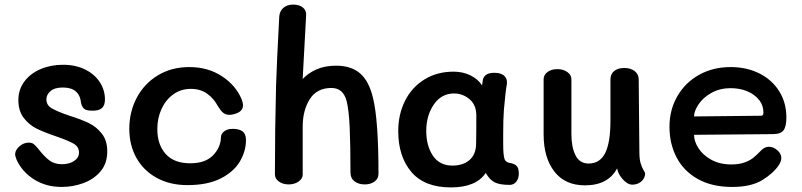

<svg xmlns="http://www.w3.org/2000/svg" viewBox="-20 -806 3493 836"><path d="M52 -111Q45 -128 46 -137Q48 -155 66 -170Q84 -185 105 -185Q119 -185 127 -178.5Q135 -172 145 -160Q173 -124 195 -107.5Q217 -91 250 -91Q281 -91 302.5 -105Q324 -119 324 -142Q324 -167 300.5 -180.5Q277 -194 225 -212Q172 -230 139.5 -246Q107 -262 83.5 -292.5Q60 -323 60 -370Q60 -416 86 -451Q112 -486 156.5 -505Q201 -524 254 -524Q310 -524 351.5 -503Q393 -482 415 -447.5Q437 -413 437 -373Q437 -348 424.5 -336Q412 -324 383 -324Q355 -324 345.5 -333Q336 -342 333 -358Q326 -425 254 -425Q218 -425 200 -409.5Q182 -394 182 -373Q182 -348 206 -334Q230 -320 283 -302Q334 -286 367 -270Q400 -254 423.5 -224Q447 -194 447 -147Q447 -94 417.5 -59.5Q388 -25 342.5 -8.5Q297 8 249 8Q180 8 128 -25Q76 -58 52 -111Z M543 -245Q543 -319 575.5 -380.5Q608 -442 667.5 -478Q727 -514 804 -514Q886 -514 946.5 -474Q1007 -434 1032 -374Q1038 -359 1038 -347Q1038 -319 999 -309Q989 -306 979 -306Q962 -306 951 -315.5Q940 -325 928 -345Q911 -377 882 -398Q853 -419 811 -419Q768 -419 735 -395.5Q702 -372 683.5 -332Q665 -292 665 -244Q665 -176 701.5 -135.5Q738 -95 808 -95Q874 -95 907.5 -129.5Q941 -164 942 -208Q942 -223 956 -234Q970 -245 993 -245Q1021 -245 1036 -234Q1051 -223 1051 -196Q1051 -148 1024.5 -103Q998 -58 941 -29Q884 0 796 0Q720 0 662.5 -31.5Q605 -63 574 -118.5Q543 -174 543 -245Z M1628 -49Q1628 -28 1611 -15.5Q1594 -3 1568 -3Q1541 -3 1523.5 -16.5Q1506 -30 1506 -55Q1506 -178 1502.5 -253Q1499 -328 1489 -367Q1474 -423 1423 -423Q1360 -423 1329 -374.5Q1298 -326 1298 -254V-46Q1298 -28 1280 -15.5Q1262 -3 1237 -3Q1212 -3 1194.5 -15.5Q1177 -28 1177 -47Q1177 -244 1182 -432Q1186 -551 1194 -696L1196 -735Q1198 -758 1214 -772Q1230 -786 1257 -786Q1283 -786 1298.5 -773.5Q1314 -761 1313 -740L1299 -483L1298 -462Q1322 -488 1358.5 -504Q1395 -520 1443 -520Q1510 -520 1548.5 -486Q1587 -452 1604 -380Q1628 -284 1628 -49Z M2239 -50Q2239 -29 2228 -15Q2217 -1 2199 -1Q2156 -1 2134 -12Q2112 -23 2095 -53Q2053 10 1943 10Q1828 10 1771 -57.5Q1714 -125 1714 -235Q1714 -308 1743.5 -367Q1773 -426 1828 -460Q1883 -494 1955 -494Q1996 -494 2029 -477.5Q2062 -461 2079 -434L2082 -455Q2083 -469 2095 -479Q2107 -489 2133 -489Q2163 -489 2176.5 -475Q2190 -461 2187 -440Q2181 -408 2174 -327Q2171 -287 2171 -224V-177Q2171 -135 2176 -116.5Q2181 -98 2203 -96Q2220 -93 2229.5 -83.5Q2239 -74 2239 -50ZM2054 -303Q2054 -349 2024.5 -374Q1995 -399 1957 -399Q1902 -399 1869 -351Q1836 -303 1836 -236Q1836 -171 1865 -128Q1894 -85 1950 -85Q1996 -85 2024 -109Q2052 -133 2053 -178Q2054 -221 2054 -303Z M2789 -51Q2789 -31 2773 -16.5Q2757 -2 2733 -2Q2713 -2 2692 -25Q2671 -48 2667 -73Q2628 1 2527 1Q2440 1 2393.5 -59.5Q2347 -120 2347 -221V-461Q2347 -480 2364 -492.5Q2381 -505 2407 -505Q2432 -505 2450 -492.5Q2468 -480 2468 -461V-222Q2468 -165 2486 -129.5Q2504 -94 2543 -94Q2592 -94 2615 -139.5Q2638 -185 2638 -281V-460Q2638 -484 2654.5 -497Q2671 -510 2698 -510Q2726 -510 2743.5 -496.5Q2761 -483 2761 -460L2764 -142Q2764 -113 2769.5 -95Q2775 -77 2782 -65.5Q2789 -54 2789 -51Z M2895 -254Q2895 -328 2929.5 -387.5Q2964 -447 3024.5 -480.5Q3085 -514 3161 -514Q3230 -514 3285 -487Q3340 -460 3372 -410Q3404 -360 3404 -294Q3404 -255 3391.5 -238.5Q3379 -222 3345 -222L3002 -219Q3002 -191 3021 -161Q3040 -131 3077 -110.5Q3114 -90 3164 -90Q3198 -90 3221.5 -98.5Q3245 -107 3260 -119Q3275 -131 3295 -152Q3310 -167 3328 -167Q3347 -167 3364.5 -152Q3382 -137 3382 -118Q3382 -104 3371 -87Q3347 -51 3298.5 -21.5Q3250 8 3168 8Q3080 8 3018.5 -26.5Q2957 -61 2926 -120.5Q2895 -180 2895 -254ZM3291 -302Q3299 -302 3301.5 -305Q3304 -308 3304 -316Q3304 -362 3263 -392Q3222 -422 3161 -422Q3114 -422 3077.5 -401.5Q3041 -381 3021.5 -351.5Q3002 -322 3002 -299Z"/></svg>

Font: Mali SemiBold
Style: Regular
Weight: 600
Designer: Kitiyaporn Chalermlarp | Katatrad Aksorn Co.,Ltd.
Foundry: Cadson Demak Co.,Ltd.
Version: Version 1.000; ttfautohint (v1.6)